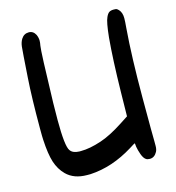

<svg xmlns="http://www.w3.org/2000/svg" viewBox="-113 -914 878 960"><g transform="rotate(-15 326.0 -434.0)"><path d="M221 -53Q153 -53 114 -92Q85 -121 71.5 -163Q58 -205 54 -280Q53 -293 53 -339Q53 -498 60 -600Q69 -736 71.5 -758Q74 -780 84 -796Q98 -818 123 -818Q146 -818 158 -795Q165 -779 165 -764Q165 -753 162 -738Q157 -712 150 -445Q149 -412 149 -356Q149 -221 167 -197Q180 -178 213 -177H222Q268 -177 328 -197Q380 -214 449 -259L489 -285L491 -409Q494 -579 504 -689Q512 -768 523 -790Q530 -806 538.5 -812Q547 -818 562 -818Q574 -818 577.5 -816.5Q581 -815 588 -808Q603 -792 603 -763Q603 -746 600 -713Q588 -565 588 -354Q588 -152 589 -130V-105Q589 -88 583 -76Q569 -50 545 -50Q532 -50 525 -55Q513 -63 505 -85.5Q497 -108 494 -126L492 -145Q491 -146 463 -128Q352 -59 238 -53Z"/></g></svg>

Font: Chanighter Handwriting Cyr
Style: Regular
Weight: 400
Designer: Sin Chanighter
Version: Version 001.001